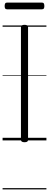

<svg xmlns="http://www.w3.org/2000/svg" viewBox="-20 -1086 379 1485"><path d="M170 14Q156 14 149 9.5Q142 5 142 -5V-875Q142 -885 149 -889.5Q156 -894 170 -894Q183 -894 190 -889.5Q197 -885 197 -875V-5Q197 5 190.5 9.5Q184 14 170 14ZM35 -1014Q24 -1014 20 -1020.5Q16 -1027 16 -1039Q16 -1052 20 -1059Q24 -1066 35 -1066H304Q315 -1066 319 -1059Q323 -1052 323 -1039Q323 -1027 319 -1020.5Q315 -1014 304 -1014ZM0 369H339V379H0ZM0 -20H339V0H0ZM0 -505H339V-500H0ZM0 -889H339V-879H0Z"/></svg>

Font: Playwrite HR Lijeva Guides
Style: Regular
Weight: 400
Designer: Veronika Burian, José Scaglione
Foundry: TypeTogether
Version: Version 1.003